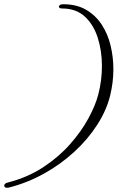

<svg xmlns="http://www.w3.org/2000/svg" viewBox="-150 -713 617 906"><path d="M-116 173Q-130 173 -130 163Q-130 152 -112 148Q-19 124 54 76Q127 28 180.5 -32.5Q234 -93 267.5 -155Q301 -217 314 -268Q331 -334 331 -402Q331 -472 311.5 -534Q292 -596 250.5 -634.5Q209 -673 143 -673Q128 -673 128 -682Q128 -686 133 -689.5Q138 -693 148 -693Q212 -693 257 -666.5Q302 -640 330.5 -596Q359 -552 372 -497.5Q385 -443 385 -386Q385 -354 381 -323Q377 -292 370 -263Q353 -193 309 -124.5Q265 -56 201 3Q137 62 58 106Q-21 150 -108 172Q-111 173 -116 173Z"/></svg>

Font: Mea Culpa
Style: Regular
Weight: 400
Designer: Robert E. Leuschke
Foundry: Robert E. Leuschke
Version: Version 1.010; ttfautohint (v1.8.3)